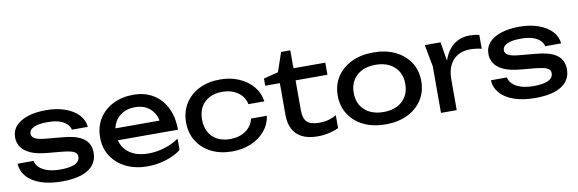

<svg xmlns="http://www.w3.org/2000/svg" viewBox="-51 -1131 4704 1562"><g transform="rotate(-10 2300.5 -350.0)"><path d="M655 -172Q655 -115 623 -73Q591 -31 526 -8.5Q461 14 363 14Q262 14 188 -11.5Q114 -37 73.5 -83.5Q33 -130 30 -191H162Q168 -159 194.5 -134.5Q221 -110 264.5 -97Q308 -84 364 -84Q445 -84 486 -103.5Q527 -123 527 -163Q527 -190 499.5 -204Q472 -218 396 -225L285 -235Q195 -243 143 -267.5Q91 -292 69 -327.5Q47 -363 47 -403Q47 -461 83 -500Q119 -539 183 -559.5Q247 -580 332 -580Q420 -580 489 -555.5Q558 -531 599 -487.5Q640 -444 645 -387H513Q509 -410 489.5 -431.5Q470 -453 430.5 -467.5Q391 -482 325 -482Q255 -482 215.5 -464Q176 -446 176 -411Q176 -389 200 -373.5Q224 -358 289 -352L432 -339Q518 -331 566.5 -308.5Q615 -286 635 -251Q655 -216 655 -172Z M1069 14Q970 14 893 -23.5Q816 -61 772 -128Q728 -195 728 -284Q728 -372 769.5 -438.5Q811 -505 884.5 -542.5Q958 -580 1053 -580Q1148 -580 1217.5 -537.5Q1287 -495 1325 -418Q1363 -341 1363 -237H830V-336H1298L1233 -299Q1230 -355 1206.5 -395Q1183 -435 1143.5 -456.5Q1104 -478 1050 -478Q993 -478 950.5 -455Q908 -432 884 -390.5Q860 -349 860 -292Q860 -229 888.5 -183Q917 -137 969.5 -112.5Q1022 -88 1094 -88Q1159 -88 1227 -108.5Q1295 -129 1347 -166V-72Q1295 -32 1220.5 -9Q1146 14 1069 14Z M2095 -223Q2085 -153 2040 -99.5Q1995 -46 1925 -16Q1855 14 1769 14Q1671 14 1596.5 -23.5Q1522 -61 1480 -128Q1438 -195 1438 -283Q1438 -371 1480 -438Q1522 -505 1596.5 -542.5Q1671 -580 1769 -580Q1855 -580 1925 -550Q1995 -520 2040 -466.5Q2085 -413 2095 -342H1964Q1950 -406 1897 -442Q1844 -478 1769 -478Q1709 -478 1664 -454.5Q1619 -431 1594.5 -387.5Q1570 -344 1570 -283Q1570 -223 1594.5 -179Q1619 -135 1664 -111.5Q1709 -88 1769 -88Q1845 -88 1898 -125Q1951 -162 1964 -223Z M2124 -466V-525L2245 -556L2299 -714H2375V-566H2638V-466H2375V-221Q2375 -150 2405.5 -121.5Q2436 -93 2505 -93Q2549 -93 2583 -102.5Q2617 -112 2648 -130V-23Q2622 -10 2574.5 2Q2527 14 2477 14Q2394 14 2343 -13.5Q2292 -41 2268.5 -89.5Q2245 -138 2245 -201V-466Z M3036 14Q2933 14 2855.5 -23.5Q2778 -61 2734.5 -128Q2691 -195 2691 -283Q2691 -372 2734.5 -438.5Q2778 -505 2855.5 -542.5Q2933 -580 3036 -580Q3139 -580 3216.5 -542.5Q3294 -505 3337.5 -438.5Q3381 -372 3381 -283Q3381 -195 3337.5 -128Q3294 -61 3216.5 -23.5Q3139 14 3036 14ZM3036 -88Q3102 -88 3149.5 -112Q3197 -136 3223 -179.5Q3249 -223 3249 -283Q3249 -343 3223 -386.5Q3197 -430 3149.5 -454Q3102 -478 3036 -478Q2971 -478 2923 -454Q2875 -430 2849 -386.5Q2823 -343 2823 -283Q2823 -223 2849 -179.5Q2875 -136 2923 -112Q2971 -88 3036 -88Z M3460 -566H3590L3624 -360V0H3494V-385ZM3911 -570V-456Q3889 -462 3863 -465Q3837 -468 3814 -468Q3759 -468 3716 -444Q3673 -420 3648.5 -372.5Q3624 -325 3624 -256L3594 -293Q3598 -353 3614.5 -405.5Q3631 -458 3660.5 -497Q3690 -536 3733 -558Q3776 -580 3833 -580Q3853 -580 3874 -577.5Q3895 -575 3911 -570Z M4565 -172Q4565 -115 4533 -73Q4501 -31 4436 -8.5Q4371 14 4273 14Q4172 14 4098 -11.5Q4024 -37 3983.5 -83.5Q3943 -130 3940 -191H4072Q4078 -159 4104.5 -134.5Q4131 -110 4174.5 -97Q4218 -84 4274 -84Q4355 -84 4396 -103.5Q4437 -123 4437 -163Q4437 -190 4409.5 -204Q4382 -218 4306 -225L4195 -235Q4105 -243 4053 -267.5Q4001 -292 3979 -327.5Q3957 -363 3957 -403Q3957 -461 3993 -500Q4029 -539 4093 -559.5Q4157 -580 4242 -580Q4330 -580 4399 -555.5Q4468 -531 4509 -487.5Q4550 -444 4555 -387H4423Q4419 -410 4399.5 -431.5Q4380 -453 4340.5 -467.5Q4301 -482 4235 -482Q4165 -482 4125.5 -464Q4086 -446 4086 -411Q4086 -389 4110 -373.5Q4134 -358 4199 -352L4342 -339Q4428 -331 4476.5 -308.5Q4525 -286 4545 -251Q4565 -216 4565 -172Z"/></g></svg>

Font: Unbounded
Style: Regular
Weight: 400
Designer: Luke Prowse, Jean-Baptiste Morizot, Fátima Lázaro, Florian Runge
Foundry: NaN
Version: Version 1.701;gftools[0.9.28.dev5+ged2979d]